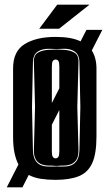

<svg xmlns="http://www.w3.org/2000/svg" viewBox="-20 -758 458 822"><path d="M9 44 59 -54Q48 -75 42 -104Q36 -133 36 -173V-465Q36 -539 86 -569.5Q136 -600 218 -600Q286 -600 325 -581L350 -630H418L373 -542Q393 -510 393 -465V-174Q393 -99 374.5 -59Q356 -19 317 -3.5Q278 12 218 12Q183 12 154.5 7.5Q126 3 103 -9L76 44ZM187 -45H214Q220 -45 223 -46Q225 -45 230 -45H254Q318 -45 320 -114L324 -300L320 -493Q319 -524 299.5 -537.5Q280 -551 248 -549L223 -548L193 -549Q161 -550 141.5 -537Q122 -524 121 -493L117 -300L121 -114Q123 -45 187 -45ZM214 -48 202 -49H187Q124 -51 125 -114L130 -301L125 -493Q124 -522 143 -533Q162 -544 193 -545L223 -546L248 -545Q279 -544 298 -533Q317 -522 316 -493L311 -301L316 -114Q317 -51 254 -49H240L230 -48ZM202 -317 234 -380V-473Q234 -490 230 -497Q226 -503 218 -503Q211 -503 206 -497Q202 -490 202 -473ZM218 -80Q226 -80 230 -87Q234 -92 234 -110V-287L202 -224V-110Q202 -92 206 -87Q210 -80 218 -80ZM148 -635 225 -738H363L233 -635Z"/></svg>

Font: Alumni Sans Inline One
Style: Regular
Weight: 400
Designer: Robert E. Leuschke
Foundry: Robert E. Leuschke
Version: Version 1.100; ttfautohint (v1.8.3)